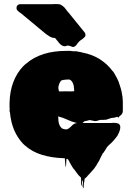

<svg xmlns="http://www.w3.org/2000/svg" viewBox="-20 -786 663 966"><path d="M402 137Q401 142 401 153Q401 164 398 159Q394 151 396.5 140.5Q399 130 394 122Q392 118 392 126.5Q392 135 392 143Q392 151 390 148Q386 138 387.5 127.5Q389 117 387 107Q382 103 377.5 98Q373 93 370 89Q366 84 363 79.5Q360 75 357 71Q349 63 342 51L330 30Q330 29 327 23.5Q324 18 322 16Q320 14 318 13Q314 13 314 16Q313 26 313 35.5Q313 45 311 55Q311 57 310 52Q309 47 309 44Q308 36 307.5 27Q307 18 306 10H300Q240 8 191 -7Q142 -22 107 -53L101 -58L94 -65Q68 -93 51.5 -131Q35 -169 30 -221Q29 -221 29 -223Q28 -225 28 -233Q28 -234 28.5 -235Q29 -236 29 -237Q28 -242 28 -247.5Q28 -253 28 -259V-266Q29 -326 47 -373Q65 -420 97 -453Q99 -454 99.5 -455Q100 -456 101 -457Q102 -458 105 -460.5Q108 -463 108 -463Q111 -466 113 -467Q187 -530 313 -530H334Q338 -530 339 -529Q348 -529 352 -528Q366 -529 373 -526Q378 -525 383 -524.5Q388 -524 393 -522Q445 -512 483 -487.5Q521 -463 546 -429Q551 -425 554 -419Q557 -413 560 -408L568 -394Q569 -391 570.5 -388.5Q572 -386 573 -383Q575 -380 576 -377Q577 -374 578 -371Q583 -357 587.5 -342Q592 -327 594 -312Q594 -308 595 -306Q597 -298 597 -290Q597 -282 598 -274V-228Q598 -214 586 -205Q583 -203 579 -199Q577 -194 575 -194Q575 -194 571 -198Q569 -198 565 -197Q561 -196 559 -195Q555 -194 552 -193.5Q549 -193 545 -193Q537 -192 530 -189Q523 -186 515 -184Q509 -183 502 -183Q495 -183 488 -183Q479 -182 471.5 -179Q464 -176 456 -177Q450 -178 444 -179.5Q438 -181 431 -182Q427 -181 423.5 -180Q420 -179 416 -178Q413 -177 410 -177Q407 -177 404 -175Q401 -173 395 -167H532Q536 -167 540.5 -167.5Q545 -168 550 -168H555Q561 -168 569 -166Q571 -166 572 -165.5Q573 -165 574 -165Q581 -162 584 -154Q586 -148 585 -144Q585 -137 582 -128L579 -120Q573 -104 563 -93Q559 -88 555 -83Q551 -78 546 -73Q542 -69 538 -65Q534 -61 529 -57L523 -51Q518 -46 514.5 -39.5Q511 -33 507 -27Q504 -24 503 -22Q505 -24 503 -20Q501 -16 499 -18Q497 -13 494.5 -9Q492 -5 488 3Q486 8 483.5 12.5Q481 17 479 22Q473 33 468 40Q467 43 465.5 45.5Q464 48 462 50L458 56Q457 57 456 59Q455 61 453 63Q447 70 441 76.5Q435 83 429 90L422 97Q420 100 417.5 103Q415 106 412 108Q408 112 406 112Q405 118 404.5 124.5Q404 131 402 137ZM277 -326H282Q295 -326 308 -326.5Q321 -327 334 -326L353 -327V-339Q352 -340 352 -341Q352 -345 351.5 -350Q351 -355 350 -359L344 -373Q343 -374 343 -374.5Q343 -375 342 -376Q337 -383 331 -385Q331 -386 328 -386H327Q320 -386 313 -385.5Q306 -385 299 -384Q297 -383 293.5 -382.5Q290 -382 287 -380Q286 -379 286 -378.5Q286 -378 285 -377Q283 -375 282 -372Q281 -369 279 -367Q273 -351 273.5 -344Q274 -337 277 -326ZM304 -136Q306 -135 316 -135Q322 -137 327.5 -141Q333 -145 337 -149L346 -158Q354 -164 358 -165Q362 -166 367 -167Q360 -169 353.5 -171Q347 -173 340 -175Q329 -179 318.5 -184Q308 -189 297 -193L277 -199Q275 -201 273 -201V-196Q273 -195 273.5 -187.5Q274 -180 274 -178Q275 -167 279.5 -156.5Q284 -146 292 -140L300 -137Q301 -136 304 -136ZM410 -611Q410 -601 404 -598Q399 -592 391 -587Q383 -582 378 -577Q372 -571 366 -562Q360 -553 351 -550Q345 -549 339 -552Q333 -555 327 -556Q320 -558 313.5 -555Q307 -552 300 -554Q286 -558 276 -571.5Q266 -585 257 -595H252Q248 -595 246 -596Q236 -598 229 -603Q222 -608 211 -615L87 -718Q84 -720 81.5 -722Q79 -724 77 -725L68 -733Q63 -738 63 -745Q63 -747 63.5 -750Q64 -753 65 -755Q66 -757 70 -761Q75 -765 81 -765Q87 -765 94 -765H244Q251 -765 258.5 -765.5Q266 -766 273 -765Q285 -765 295 -756Q303 -751 308.5 -743Q314 -735 320 -728Q324 -724 328 -719Q332 -714 336 -709L400 -630L406 -623Q410 -617 410 -611Z"/></svg>

Font: Rubik Wet Paint
Style: Regular
Weight: 400
Designer: Hubert and Fischer, NaN
Foundry: Hubert and Fischer, NaN
Version: Version 2.200